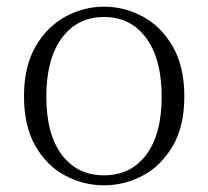

<svg xmlns="http://www.w3.org/2000/svg" viewBox="-20 -542 625 576"><path d="M292 14Q231 14 176 -15Q121 -44 86.5 -103.5Q52 -163 52 -253Q52 -343 87 -403Q122 -463 177 -492.5Q232 -522 292 -522Q353 -522 408 -492.5Q463 -463 498 -403Q533 -343 533 -253Q533 -163 498 -103.5Q463 -44 408 -15Q353 14 292 14ZM292 -16Q372 -16 418.5 -77.5Q465 -139 465 -252Q465 -365 418.5 -428Q372 -491 292 -491Q212 -491 165.5 -428Q119 -365 119 -252Q119 -139 165.5 -77.5Q212 -16 292 -16Z"/></svg>

Font: Noto Serif KR
Style: Regular
Weight: 200
Designer: Ryoko NISHIZUKA 西塚涼子 (kana & ideographs); Frank Grießhammer (Latin, Greek & Cyrillic); Wenlong ZHANG 张文龙 (bopomofo); San
Foundry: Adobe
Version: Version 2.001;hotconv 1.1.0;makeotfexe 2.6.0